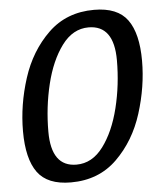

<svg xmlns="http://www.w3.org/2000/svg" viewBox="-51 -726 680 791"><g transform="rotate(-5 289.0 -330.0)"><path d="M546 -454Q546 -347 511.5 -237.5Q477 -128 401.5 -54Q326 20 211 20Q114 20 73 -36.5Q32 -93 32 -207Q32 -316 67 -425Q102 -534 177.5 -607Q253 -680 367 -680Q464 -680 505 -623.5Q546 -567 546 -454ZM136 -196Q136 -51 240 -51Q305 -51 350.5 -112Q396 -173 419.5 -268Q443 -363 443 -465Q443 -610 338 -610Q273 -610 227.5 -548.5Q182 -487 159 -392Q136 -297 136 -196Z"/></g></svg>

Font: Sansita Light Italic
Style: Regular
Weight: 300
Italic angle: -11°
Designer: Pablo Cosgaya
Foundry: Omnibus-Type
Version: Version 1.006